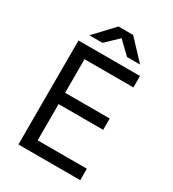

<svg xmlns="http://www.w3.org/2000/svg" viewBox="-209 -1003 1011 1119"><g transform="rotate(30 296.0 -443.5)"><path d="M93 -700H507V-623H178V-397H478V-321H178V-77H509V0H93ZM304 -837 221 -758H133L254 -887H353L474 -758H386Z"/></g></svg>

Font: Oak Sans
Style: Regular
Weight: 400
Designer: Erik Kennedy, Walven
Foundry: Erik Kennedy, Walven
Version: Version 1.000